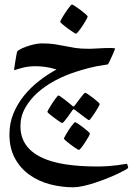

<svg xmlns="http://www.w3.org/2000/svg" viewBox="-20 -439 599 834"><path d="M536.6 289.6Q536.6 292 524.2 299.1Q511.7 306.2 491.7 315.7Q471.7 325.2 446 335.4Q420.4 345.7 393.8 354.5Q367.2 363.3 342 368.9Q316.9 374.5 297.9 374.5Q247.1 374.5 197.5 361.6Q147.9 348.6 108.6 320.8Q69.3 293 45.2 249.3Q21 205.6 21 144.5Q21 96.2 38.3 54Q55.7 11.7 84.5 -23.7Q113.3 -59.1 149.9 -87.6Q186.5 -116.2 225.6 -137.2Q199.2 -145.5 176.5 -148.4Q153.8 -151.4 135.3 -151.4Q104.5 -151.4 80.6 -145.3Q56.6 -139.2 41 -133.8Q41 -135.7 42.7 -147.2Q44.4 -158.7 46.6 -172.6Q48.8 -186.5 51 -198.7Q53.2 -210.9 54.2 -213.9Q54.7 -217.8 66.2 -224.1Q77.6 -230.5 93.8 -236.3Q109.9 -242.2 128.2 -246.3Q146.5 -250.5 161.6 -250.5Q195.3 -250.5 218.5 -246.8Q241.7 -243.2 262.9 -238.8Q284.2 -234.4 307.4 -230.7Q330.6 -227.1 364.7 -227.1Q381.3 -227.1 407.2 -228.8Q433.1 -230.5 460.9 -230.5Q469.2 -230.5 474.6 -229.7Q480 -229 480 -228Q480 -226.6 475.3 -215.6Q470.7 -204.6 465.1 -192.1Q459.5 -179.7 454.3 -169.4Q449.2 -159.2 448.2 -159.2Q420.9 -155.3 400.6 -151.4Q380.4 -147.5 364.7 -143.3Q349.1 -139.2 336.2 -135.3Q323.2 -131.3 310.5 -127.4Q264.2 -112.8 220.7 -89.8Q177.2 -66.9 143.6 -36.9Q109.9 -6.8 89.4 29.8Q68.8 66.4 68.8 108.4Q68.8 154.8 91.1 188Q113.3 221.2 155.8 242.7Q198.2 264.2 260.3 274.2Q322.3 284.2 401.9 284.2Q428.2 284.2 450.7 282.5Q473.1 280.8 490.2 278.6Q507.3 276.4 517.8 274.4Q528.3 272.5 531.2 272.5Q531.7 272.5 532.7 274.9Q533.7 277.3 534.7 280.5Q535.6 283.7 536.1 286.4Q536.6 289.1 536.6 289.6ZM349.6 -36.1Q352.5 -36.1 362.8 -29.3Q373 -22.5 384.3 -13.7Q395.5 -4.9 404.3 2.9Q413.1 10.7 413.1 12.7Q413.1 15.6 406.7 26.9Q400.4 38.1 392.3 50.5Q384.3 63 376.7 73Q369.1 83 366.7 83Q364.7 83 355.2 75.9Q345.7 68.8 334.5 60.5L305.2 38.1Q301.8 35.6 298.8 35.6Q297.4 35.6 294.9 39.6Q283.7 55.2 274.9 67.9Q267.1 78.6 259.8 87.2Q252.4 95.7 250 95.7Q249 95.7 243.9 92.5Q238.8 89.4 231.4 84.2Q224.1 79.1 216.3 73.2Q208.5 67.4 201.7 62Q194.8 56.6 190.4 52.5Q186 48.3 186 46.9Q186 44.9 189.2 39.1Q192.4 33.2 197.3 25.1Q202.1 17.1 207.8 8.3Q213.4 -0.5 218.8 -7.6Q224.1 -14.6 228 -19.5Q231.9 -24.4 232.9 -24.4Q236.3 -24.4 246.1 -17.3Q255.9 -10.3 266.6 -2Q279.3 7.8 293.5 20Q296.4 23.4 298.8 23.4Q301.3 23.4 305.2 18.6Q316.4 3.4 325.7 -8.8Q333.5 -19 340.6 -27.6Q347.7 -36.1 349.6 -36.1ZM370.6 141.1Q370.6 144 364.3 155.5Q357.9 167 349.6 179.7Q341.3 192.4 333.3 202.4Q325.2 212.4 322.3 212.4Q321.3 212.4 315.9 209.2Q310.5 206.1 303.5 201.2Q296.4 196.3 288.3 190.2Q280.3 184.1 273.4 178.7Q266.6 173.3 262.2 168.9Q257.8 164.6 257.8 163.1Q257.8 161.1 261 155.3Q264.2 149.4 268.8 141.4Q273.4 133.3 279.3 124.5Q285.2 115.7 290.5 108.6Q295.9 101.6 300 96.7Q304.2 91.8 305.7 91.8Q308.6 91.8 319.1 98.6Q329.6 105.5 341.1 114.3Q352.5 123 361.6 131.1Q370.6 139.2 370.6 141.1ZM360.8 -367.2Q360.8 -365.2 357.7 -359.1Q354.5 -353 349.6 -344.7Q344.7 -336.4 338.6 -327.1Q332.5 -317.9 326.9 -310.3Q321.3 -302.7 316.4 -297.6Q311.5 -292.5 309.6 -292.5Q308.1 -292.5 297.1 -299.6Q286.1 -306.6 273.9 -315.7Q261.7 -324.7 251.7 -333.3Q241.7 -341.8 241.7 -344.2Q241.7 -346.2 244.9 -352.5Q248 -358.9 253.2 -367.2Q258.3 -375.5 264.4 -384.8Q270.5 -394 276.1 -401.6Q281.7 -409.2 286.1 -414.3Q290.5 -419.4 292.5 -419.4Q295.4 -419.4 306.4 -412.1Q317.4 -404.8 329.6 -395.8Q341.8 -386.7 351.3 -378.2Q360.8 -369.6 360.8 -367.2Z"/></svg>

Font: Scheherazade
Style: Bold
Weight: 700
Version: Version 2.100 (build 932/914)